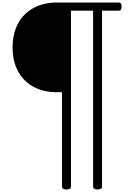

<svg xmlns="http://www.w3.org/2000/svg" viewBox="-20 -1116 1072 1526"><path d="M508 390Q473 390 473 366V-383H432Q326 -383 246.5 -426Q167 -469 123.5 -549.5Q80 -630 80 -740Q80 -823 105 -889Q130 -955 176 -1000.5Q222 -1046 287 -1071Q352 -1096 432 -1096H923Q935 -1096 940.5 -1089Q946 -1082 946 -1064Q946 -1046 940.5 -1038.5Q935 -1031 923 -1031H791V366Q791 390 755 390Q720 390 720 366V-1031H544V366Q544 390 508 390Z"/></svg>

Font: Playwrite FR Moderne Light
Style: Regular
Weight: 300
Version: Version 1.002